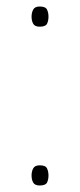

<svg xmlns="http://www.w3.org/2000/svg" viewBox="-20 -613 246 590"><path d="M102 -531Q87 -531 82 -540Q77 -549 77 -562Q77 -574 82 -583.5Q87 -593 102 -593Q120 -593 124.5 -583.5Q129 -574 129 -562Q129 -549 124.5 -540Q120 -531 102 -531ZM102 -43Q87 -43 82 -52Q77 -61 77 -74Q77 -86 82 -95.5Q87 -105 102 -105Q120 -105 124.5 -95.5Q129 -86 129 -74Q129 -61 124.5 -52Q120 -43 102 -43Z"/></svg>

Font: Noto Sans Tamil UI SemiCondensed Thin
Style: Regular
Weight: 100
Width: 4
Designer: Jelle Bosma - Monotype Design Team
Foundry: Monotype Imaging Inc.
Version: Version 2.004; ttfautohint (v1.8.4.7-5d5b)